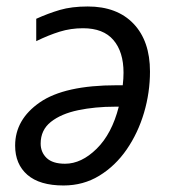

<svg xmlns="http://www.w3.org/2000/svg" viewBox="-20 -565 534 595"><path d="M176.8 9.8Q103 9.8 64.9 -23.2Q26.9 -56.2 26.9 -113.8Q26.9 -194.8 103.5 -247.8Q180.2 -300.8 341.8 -300.8H360.4Q362.8 -321.3 362.8 -339.8Q362.8 -404.3 331.5 -440.9Q300.3 -477.5 237.3 -477.5Q199.2 -477.5 164.8 -466.8Q130.4 -456.1 92.3 -437.5V-506.8Q128.9 -523.4 165.5 -534.2Q202.1 -544.9 252 -544.9Q342.8 -544.9 393.8 -491.5Q444.8 -438 444.8 -343.3Q444.8 -278.3 426.3 -215.6Q407.7 -152.8 372.6 -101.8Q337.4 -50.8 287.8 -20.5Q238.3 9.8 176.8 9.8ZM181.6 -57.6Q232.4 -57.6 279.5 -104Q326.7 -150.4 348.1 -234.4H336.9Q274.4 -234.4 221.9 -223.4Q169.4 -212.4 137.7 -187.3Q106 -162.1 106 -120.1Q106 -93.3 124.5 -75.4Q143.1 -57.6 181.6 -57.6Z"/></svg>

Font: Open Sans
Style: Italic
Weight: 400
Italic angle: -12°
Designer: Monotype Design Team
Foundry: Monotype Imaging Inc.
Version: Version 3.000; ttfautohint (v1.8.4)